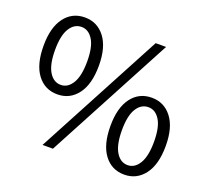

<svg xmlns="http://www.w3.org/2000/svg" viewBox="-117 -814 1058 972"><g transform="rotate(20 412.0 -328.0)"><path d="M184 -254Q116 -254 75.5 -308Q35 -362 35 -462Q35 -561 75.5 -614.5Q116 -668 184 -668Q251 -668 292 -614.5Q333 -561 333 -462Q333 -362 292 -308Q251 -254 184 -254ZM184 -305Q222 -305 246 -344.5Q270 -384 270 -462Q270 -540 246 -578.5Q222 -617 184 -617Q145 -617 121 -578.5Q97 -540 97 -462Q97 -384 121 -344.5Q145 -305 184 -305ZM202 12 564 -668H620L258 12ZM641 12Q573 12 532.5 -42Q492 -96 492 -196Q492 -295 532.5 -348.5Q573 -402 641 -402Q708 -402 749 -348.5Q790 -295 790 -196Q790 -96 749 -42Q708 12 641 12ZM641 -39Q679 -39 703 -78.5Q727 -118 727 -196Q727 -274 703 -312.5Q679 -351 641 -351Q602 -351 578 -312.5Q554 -274 554 -196Q554 -118 578 -78.5Q602 -39 641 -39Z"/></g></svg>

Font: Myanmar Sanpya
Style: Regular
Weight: 400
Designer: Danh Hong
Foundry: Google Inc.
Version: Version 2.00 November 22, 2015